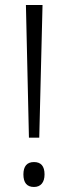

<svg xmlns="http://www.w3.org/2000/svg" viewBox="-20 -734 270 763"><path d="M95 -187 83 -714H149L136 -187ZM115 -90Q157 -90 157 -41Q157 -17 146 -4Q135 9 115 9Q73 9 73 -41Q73 -65 83.5 -77.5Q94 -90 115 -90Z"/></svg>

Font: Noto Sans UI NarrowLight
Style: Regular
Weight: 300
Width: 4
Designer: Monotype Design Team
Foundry: Monotype Imaging Inc.
Version: Version 1.001